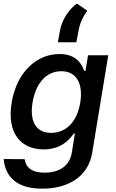

<svg xmlns="http://www.w3.org/2000/svg" viewBox="-20 -861 661 1096"><path d="M220.9 215.9C365.1 215.9 483.3 150.6 506.4 10.7L598 -545.5H482.6L468 -456.3H460.9C447.4 -492.9 418.3 -552.6 319.6 -552.6C190.7 -552.6 75.6 -451.3 46.5 -275.2C17.4 -98.7 101.2 -8.2 229 -8.2C325.6 -8.2 375.7 -61.1 400.6 -98.7H407.3L390.6 6.4C378.2 90.2 313.6 124.6 235.1 124.6C158.4 124.6 127.5 93 120.7 47.6L0.7 46.9C11.7 159.1 87.7 215.9 220.9 215.9ZM165.8 -275.6C182.5 -377.5 238.6 -454.5 329.9 -454.5C417.6 -454.5 455.3 -382.5 438.2 -275.6C420.5 -167.3 358.7 -102.6 272 -102.6C181.1 -102.6 149.1 -173.3 165.8 -275.6ZM310.4 -619.7H415.8L427.2 -679.3C435 -727.6 452.8 -765.6 478.3 -799.4L419.4 -840.6C379.3 -813.6 332.7 -751.4 322.1 -684.7Z"/></svg>

Font: Magic Ui Pro Semi Bold
Style: Italic
Weight: 600
Italic angle: -9.39999°
Designer: Stefan Endress, Andreas Faust
Version: Version 1.000;FEAKit 1.0